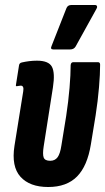

<svg xmlns="http://www.w3.org/2000/svg" viewBox="-20 -743 421 769"><path d="M173 6Q99 6 62 -35Q25 -76 38 -159L73 -377Q77 -400 63 -400Q59 -400 55.5 -399Q52 -398 49 -398Q42 -396 44 -404L56 -480Q57 -491 68 -493Q81 -496 96.5 -498Q112 -500 128 -500Q175 -500 188 -475.5Q201 -451 192 -393L155 -157Q150 -125 155 -112Q160 -99 181 -99Q200 -99 210.5 -113Q221 -127 226 -161L245 -278Q254 -337 258.5 -391Q263 -445 263 -482Q264 -494 274 -494H372Q381 -494 381 -484Q381 -447 376.5 -393Q372 -339 363 -281L344 -165Q330 -78 288.5 -36Q247 6 173 6ZM193 -545Q180 -545 187 -560L246 -710Q251 -723 266 -723H360Q367 -723 368.5 -718Q370 -713 366 -707L283 -557Q276 -545 261 -545Z"/></svg>

Font: Sofia Sans Extra Condensed ExtraBold
Style: Italic
Weight: 800
Italic angle: -9°
Designer: Botio Nikoltchev, Ani Petrova
Foundry: lettersoup
Version: Version 4.101; ttfautohint (v1.8.4.7-5d5b)